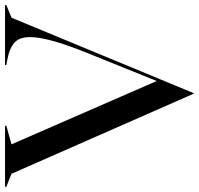

<svg xmlns="http://www.w3.org/2000/svg" viewBox="-48 -718 770 743"><g transform="rotate(-90 336.5 -347.0)"><path d="M35 -687 -15 -707V-712H221V-707L149 -687L394 -125L490 -363Q529 -457 546.5 -517.5Q564 -578 564 -615Q564 -657 541.5 -676.5Q519 -696 472 -704L456 -707V-712H688V-707L639 -687L347 18H345Z"/></g></svg>

Font: Nyght Serif
Style: Regular
Weight: 400
Designer: Maksym Kobuzan
Version: Version 0.410